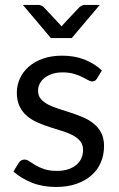

<svg xmlns="http://www.w3.org/2000/svg" viewBox="-20 -736 473 764"><path d="M365.5 -423Q359.5 -412 347 -412Q339.5 -412 330 -417.5Q320.5 -423 306.8 -429.8Q293 -436.5 274 -442.2Q255 -448 229 -448Q206.5 -448 188.5 -442.2Q170.5 -436.5 157.8 -426.5Q145 -416.5 138.2 -403.2Q131.5 -390 131.5 -374.5Q131.5 -355 142.8 -342Q154 -329 172.5 -319.5Q191 -310 214.5 -302.8Q238 -295.5 262.8 -287.2Q287.5 -279 311 -269Q334.5 -259 353 -244Q371.5 -229 382.8 -207.2Q394 -185.5 394 -155Q394 -120 381.5 -90.2Q369 -60.5 344.5 -38.8Q320 -17 284.5 -4.5Q249 8 202.5 8Q149.5 8 106.5 -9.2Q63.5 -26.5 33.5 -53.5L54.5 -87.5Q58.5 -94 64 -97.5Q69.5 -101 78 -101Q87 -101 97 -94Q107 -87 121.2 -78.5Q135.5 -70 156 -63Q176.5 -56 207 -56Q233 -56 252.5 -62.8Q272 -69.5 285 -81Q298 -92.5 304.2 -107.5Q310.5 -122.5 310.5 -139.5Q310.5 -160.5 299.2 -174.2Q288 -188 269.5 -197.8Q251 -207.5 227.2 -214.8Q203.5 -222 178.8 -230Q154 -238 130.2 -248.2Q106.5 -258.5 88 -274Q69.5 -289.5 58.2 -312.2Q47 -335 47 -367.5Q47 -396.5 59 -423.2Q71 -450 94 -470.2Q117 -490.5 150.5 -502.5Q184 -514.5 227 -514.5Q277 -514.5 316.8 -498.8Q356.5 -483 385.5 -455.5ZM377 -716.5 265.5 -584.5H182.5L71 -716.5H132.5Q138.5 -716.5 144 -714Q149.5 -711.5 152.5 -709L216.5 -641Q219 -638.5 220.8 -636Q222.5 -633.5 225 -631Q227.5 -633.5 229.2 -636Q231 -638.5 233.5 -641L297.5 -709Q301 -711.5 306.5 -714Q312 -716.5 317.5 -716.5Z"/></svg>

Font: Lato-Regular
Style: Regular
Weight: 400
Designer: Lukasz Dziedzic with Adam Twardoch and Botio Nikoltchev
Foundry: tyPoland Lukasz Dziedzic
Version: Version 2.015; 2015-08-06; http://www.latofonts.com/